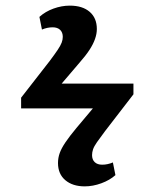

<svg xmlns="http://www.w3.org/2000/svg" viewBox="-20 -593 553 682"><path d="M281 69Q238 69 212 47Q186 25 186 -14Q186 -32 192 -49Q198 -66 212.5 -87.5Q227 -109 252 -139L310 -208H55V-246L157 -377Q175 -401 185 -416Q195 -431 199 -441.5Q203 -452 203 -462Q203 -478 193.5 -487Q184 -496 167 -496Q148 -496 129 -488L120 -533Q141 -552 170 -562.5Q199 -573 228 -573Q273 -573 298.5 -551Q324 -529 324 -490Q324 -473 317.5 -454.5Q311 -436 298 -416Q285 -396 263 -371L199 -296H454V-258L353 -127Q335 -103 324.5 -88Q314 -73 310.5 -62.5Q307 -52 307 -42Q307 -26 316.5 -17Q326 -8 343 -8Q362 -8 381 -16L390 29Q370 47 340 58Q310 69 281 69Z"/></svg>

Font: Literata 18pt SemiBold
Style: Regular
Weight: 600
Designer: Latin by Veronika Burian and Jose Scaglione. Greek by Irene Vlachou. Cyrillic by Vera Evstafieva.
Foundry: TypeTogether
Version: Version 3.103;gftools[0.9.29]